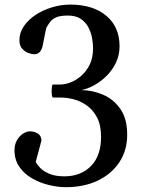

<svg xmlns="http://www.w3.org/2000/svg" viewBox="-20 -608 605 821"><path d="M261.7 192.4Q227.1 192.4 188.7 183.1Q150.4 173.8 117.2 154.8Q84 135.7 63 105.7Q42 75.7 42 34.2Q42 10.3 52.2 -7.8Q62.5 -25.9 77.9 -36.1Q93.3 -46.4 107.9 -46.4Q125.5 -46.4 141.1 -37.4Q156.7 -28.3 157.2 -6.8L132.8 84Q138.2 95.7 152.1 110.1Q166 124.5 191.4 135.3Q216.8 146 255.4 146Q325.2 146 368.7 102.3Q412.1 58.6 412.1 -22.5Q412.1 -73.2 394.8 -106Q377.4 -138.7 350.6 -157.5Q323.7 -176.3 294.2 -183.6Q264.6 -190.9 239.7 -190.9H206.5Q203.6 -190.9 202.1 -200.4Q200.7 -210 200.7 -218.8Q200.7 -227.5 201.9 -237.1Q203.1 -246.6 206.5 -246.6H238.3Q258.3 -246.6 282.2 -255.9Q306.2 -265.1 327.9 -284.2Q349.6 -303.2 363.8 -332.3Q377.9 -361.3 377.9 -400.9Q377.9 -419.4 374 -443.4Q370.1 -467.3 358.6 -489.7Q347.2 -512.2 325.9 -526.9Q304.7 -541.5 270.5 -541.5Q236.3 -541.5 219.2 -533.4Q202.1 -525.4 193.8 -513.7Q185.5 -502 178.2 -489.3Q173.3 -469.7 169.7 -448.7Q166 -427.7 162.6 -413.1Q159.7 -397 150.6 -386.5Q141.6 -376 126.5 -376Q116.2 -376 101.1 -381.6Q85.9 -387.2 74.5 -400.1Q63 -413.1 63 -436Q63 -468.3 82 -496.1Q101.1 -523.9 132.8 -544.7Q164.6 -565.4 203.1 -576.9Q241.7 -588.4 280.3 -588.4Q377.4 -588.4 434.3 -540.8Q491.2 -493.2 491.2 -410.2Q491.2 -372.6 476.1 -340.6Q460.9 -308.6 436.5 -284.2Q412.1 -259.8 383.5 -243.9Q355 -228 328.1 -222.7Q376 -222.2 420.9 -202.9Q465.8 -183.6 494.9 -141.8Q523.9 -100.1 523.9 -31.7Q523.9 34.2 491 84.7Q458 135.3 398.9 163.8Q339.8 192.4 261.7 192.4Z"/></svg>

Font: Gelasio Medium
Style: Regular
Weight: 500
Designer: Eben Sorkin
Foundry: Eben Sorkin
Version: Version 1.008